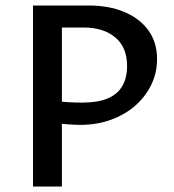

<svg xmlns="http://www.w3.org/2000/svg" viewBox="-20 -678 634 698"><path d="M271 -224Q256 -224 226 -226Q196 -228 167 -233V-312Q202 -308 228 -306.5Q254 -305 280 -305Q335 -305 371 -320Q407 -335 424.5 -365Q442 -395 442 -438Q442 -506 399 -542Q356 -578 284 -578H205V0H100V-658H302Q376 -658 432 -634.5Q488 -611 519.5 -567.5Q551 -524 551 -463Q551 -414 530.5 -371Q510 -328 473 -295Q436 -262 384.5 -243Q333 -224 271 -224Z"/></svg>

Font: Ysabeau SC SemiBold
Style: Regular
Weight: 600
Designer: Christian Thalmann (Catharsis Fonts)
Version: Version 2.001;gftools[0.9.30]; featfreeze: smcp